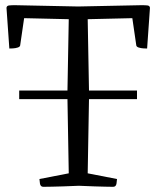

<svg xmlns="http://www.w3.org/2000/svg" viewBox="-20 -720 603 740"><path d="M147 0Q136 0 134 -12.5Q132 -25 132 -30L245 -52L240 -338H54V-371H240L245 -646L73 -650L58 -547Q58 -540 49 -537Q40 -534 30 -533.5Q20 -533 16 -533L5 -690Q6 -698 15 -699Q24 -700 37 -700L281 -695L526 -700Q540 -700 548.5 -699Q557 -698 558 -690L547 -533Q543 -533 533 -533.5Q523 -534 514 -537Q505 -540 505 -547L490 -650L318 -646L323 -371H508V-338H323L318 -52L431 -30Q431 -25 429 -12.5Q427 0 416 0Q416 0 385 -0.5Q354 -1 284 -4Q214 -1 180.5 -0.5Q147 0 147 0Z"/></svg>

Font: Mate
Style: Regular
Weight: 400
Designer: Eduardo Rodriguez Tunni
Foundry: Eduardo Rodriguez Tunni
Version: Version 1.003; ttfautohint (v1.8.4.7-5d5b);gftools[0.9.24]